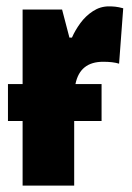

<svg xmlns="http://www.w3.org/2000/svg" viewBox="-20 -583 415 603"><path d="M299 -319V-203H213V0H51V-203H5V-319H51V-553H175L198 -465H206Q216 -488 232.5 -510.5Q249 -533 272 -548Q295 -563 322 -563Q332 -563 342 -562Q352 -561 367 -557L354 -383Q335 -389 304 -389Q231 -389 217 -319Z"/></svg>

Font: Noto Sans ExtraCondensed Black
Style: Regular
Weight: 900
Width: 2
Designer: Monotype Design Team
Foundry: Monotype Imaging Inc.
Version: Version 2.013; ttfautohint (v1.8.4.7-5d5b)